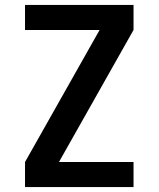

<svg xmlns="http://www.w3.org/2000/svg" viewBox="-20 -755 640 775"><path d="M81 0V-101L382 -634H81V-735H519V-634L218 -101H519V0Z"/></svg>

Font: Iosevka Aile
Style: Bold
Weight: 700
Designer: Belleve Invis
Foundry: Belleve Invis
Version: Version 28.0.1; ttfautohint (v1.8.4)